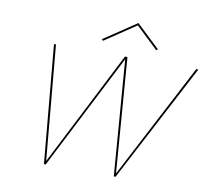

<svg xmlns="http://www.w3.org/2000/svg" viewBox="-90 -952 1145 1053"><g transform="rotate(10 482.5 -426.0)"><path d="M596 -839 422 -722 415 -730 597 -852 727 -729 719 -722ZM953 -658H965L620 0H610L560 -644L231 0H221L161 -658H172L230 -19L556 -658H570L619 -18Z"/></g></svg>

Font: EauTestInfant Hairline
Style: Italic
Weight: 250
Italic angle: -12°
Designer: Christian Thalmann (Catharsis Fonts)
Version: Version 0.001;PS 000.001;hotconv 1.0.88;makeotf.lib2.5.64775